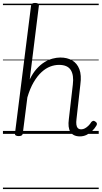

<svg xmlns="http://www.w3.org/2000/svg" viewBox="-20 -910 691 1305"><path d="M523 17Q500 17 483.5 9Q467 1 458 -14Q449 -29 446.5 -50.5Q444 -72 448 -101L475 -335Q483 -399 461 -434Q439 -469 381 -469Q351 -469 321 -457.5Q291 -446 262.5 -420Q234 -394 209 -351.5Q184 -309 166 -248L135 -4Q134 6 127.5 10.5Q121 15 107 15Q94 15 87 10.5Q80 6 82 -5L191 -871Q192 -881 198.5 -885.5Q205 -890 218 -890Q233 -890 239.5 -885Q246 -880 244 -869L182 -370Q203 -413 228.5 -441.5Q254 -470 281.5 -487Q309 -504 337 -511.5Q365 -519 390 -519Q437 -519 470.5 -499.5Q504 -480 519.5 -439.5Q535 -399 526 -334L500 -101Q497 -79 499 -63.5Q501 -48 509 -39.5Q517 -31 532 -31Q545 -31 557 -37.5Q569 -44 580.5 -55Q592 -66 601 -81Q607 -87 613.5 -88.5Q620 -90 629 -83Q637 -78 638.5 -71Q640 -64 635 -56Q624 -37 606.5 -20Q589 -3 568 7Q547 17 523 17ZM0 365H651V375H0ZM0 -20H651V0H0ZM0 -505H651V-500H0ZM0 -885H651V-875H0Z"/></svg>

Font: Playwrite GB J Guides
Style: Italic
Weight: 400
Italic angle: -7.01216°
Designer: Veronika Burian, José Scaglione
Foundry: TypeTogether
Version: Version 1.003